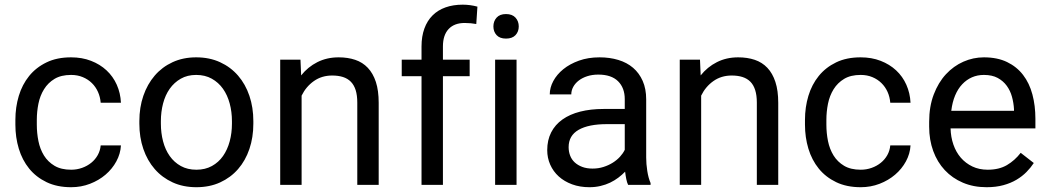

<svg xmlns="http://www.w3.org/2000/svg" viewBox="-20 -780 4424 810"><path d="M280.3 -64Q304.2 -64 326.2 -71.8Q348.1 -79.6 365 -93.3Q381.8 -106.9 392.3 -125.7Q402.8 -144.5 404.8 -166.5H490.2Q488.3 -131.3 470.9 -99.4Q453.6 -67.4 425.3 -43.2Q397 -19 359.6 -4.6Q322.3 9.8 280.3 9.8Q220.7 9.8 176.5 -11.5Q132.3 -32.7 103 -68.8Q73.7 -105 59.3 -152.8Q44.9 -200.7 44.9 -253.9V-274.4Q44.9 -327.6 59.3 -375.5Q73.7 -423.3 103 -459.5Q132.3 -495.6 176.3 -516.8Q220.2 -538.1 279.8 -538.1Q326.2 -538.1 364 -523.4Q401.9 -508.8 429.4 -483.2Q457 -457.5 472.7 -422.4Q488.3 -387.2 490.2 -346.7H404.8Q402.8 -371.1 393.3 -392.3Q383.8 -413.6 367.7 -429.4Q351.6 -445.3 329.3 -454.6Q307.1 -463.9 279.8 -463.9Q237.8 -463.9 210.2 -447.3Q182.6 -430.7 165.8 -403.6Q148.9 -376.5 142.1 -342.5Q135.3 -308.6 135.3 -274.4V-253.9Q135.3 -218.8 142.1 -184.8Q148.9 -150.9 165.5 -124Q182.1 -97.2 210 -80.6Q237.8 -64 280.3 -64Z M567.9 -269Q567.9 -326.7 584.7 -375.7Q601.6 -424.8 632.6 -460.9Q663.6 -497.1 708 -517.6Q752.4 -538.1 807.6 -538.1Q863.8 -538.1 908.4 -517.6Q953.1 -497.1 984.4 -460.9Q1015.6 -424.8 1032.2 -375.7Q1048.8 -326.7 1048.8 -269V-258.3Q1048.8 -200.7 1032.2 -151.6Q1015.6 -102.5 984.4 -66.7Q953.1 -30.8 908.7 -10.5Q864.3 9.8 808.6 9.8Q752.9 9.8 708.5 -10.5Q664.1 -30.8 632.8 -66.7Q601.6 -102.5 584.7 -151.6Q567.9 -200.7 567.9 -258.3ZM658.7 -258.3Q658.7 -218.8 668 -183.6Q677.2 -148.4 696 -121.8Q714.8 -95.2 742.9 -79.6Q771 -64 808.6 -64Q845.7 -64 874 -79.6Q902.3 -95.2 920.9 -121.8Q939.5 -148.4 949 -183.6Q958.5 -218.8 958.5 -258.3V-269Q958.5 -308.1 949 -343.5Q939.5 -378.9 920.7 -405.5Q901.9 -432.1 873.5 -448Q845.2 -463.9 807.6 -463.9Q770.5 -463.9 742.7 -448Q714.8 -432.1 696 -405.5Q677.2 -378.9 668 -343.5Q658.7 -308.1 658.7 -269Z M1247.6 -528.3 1250.5 -461.9Q1278.8 -497.6 1318.8 -517.8Q1358.9 -538.1 1408.7 -538.1Q1447.3 -538.1 1478.5 -527.6Q1509.8 -517.1 1531.7 -493.9Q1553.7 -470.7 1565.7 -434.3Q1577.6 -397.9 1577.6 -346.2V0H1487.3V-347.2Q1487.3 -377.9 1480.5 -399.7Q1473.6 -421.4 1460.2 -435.1Q1446.8 -448.7 1427 -455.1Q1407.2 -461.4 1381.3 -461.4Q1337.4 -461.4 1304.2 -438Q1271 -414.6 1252.4 -376.5V0H1162.1V-528.3Z M1758.3 0V-458.5H1674.8V-528.3H1758.3V-584Q1758.3 -626.5 1770.3 -659.4Q1782.2 -692.4 1804.7 -714.8Q1827.1 -737.3 1859.4 -748.8Q1891.6 -760.3 1932.1 -760.3Q1963.4 -760.3 1994.1 -752L1989.3 -678.7Q1979 -680.7 1966.1 -681.9Q1953.1 -683.1 1940.4 -683.1Q1896.5 -683.1 1872.6 -657.5Q1848.6 -631.8 1848.6 -584V-528.3H1961.4V-458.5H1848.6V0Z M2159.2 0H2068.8V-528.3H2159.2ZM2061.5 -668.5Q2061.5 -690.4 2075 -705.6Q2088.4 -720.7 2114.7 -720.7Q2141.1 -720.7 2154.8 -705.6Q2168.5 -690.4 2168.5 -668.5Q2168.5 -646.5 2154.8 -631.8Q2141.1 -617.2 2114.7 -617.2Q2088.4 -617.2 2075 -631.8Q2061.5 -646.5 2061.5 -668.5Z M2629.9 0Q2625 -9.8 2622.1 -24.7Q2619.1 -39.6 2617.2 -55.7Q2604.5 -42.5 2588.6 -30.5Q2572.8 -18.6 2554 -9.5Q2535.2 -0.5 2513.2 4.6Q2491.2 9.8 2466.8 9.8Q2426.3 9.8 2393.3 -2.4Q2360.4 -14.6 2337.2 -35.6Q2314 -56.6 2301.3 -85.2Q2288.6 -113.8 2288.6 -146.5Q2288.6 -189 2305.2 -221.4Q2321.8 -253.9 2352.8 -275.9Q2383.8 -297.9 2427.7 -309.1Q2471.7 -320.3 2525.9 -320.3H2615.7V-361.8Q2615.7 -409.2 2587.4 -437.3Q2559.1 -465.3 2503.9 -465.3Q2478.5 -465.3 2457.5 -458.5Q2436.5 -451.7 2421.6 -440.2Q2406.7 -428.7 2398.4 -413.6Q2390.1 -398.4 2390.1 -381.8H2299.3Q2299.3 -410.2 2314.2 -438Q2329.1 -465.8 2356.4 -488Q2383.8 -510.3 2422.6 -524.2Q2461.4 -538.1 2509.3 -538.1Q2552.2 -538.1 2588.6 -527.1Q2625 -516.1 2650.9 -493.9Q2676.8 -471.7 2691.4 -438.5Q2706.1 -405.3 2706.1 -360.8V-115.2Q2706.1 -88.4 2710.7 -58.8Q2715.3 -29.3 2724.6 -7.8V0ZM2480 -68.8Q2504.4 -68.8 2525.9 -75.7Q2547.4 -82.5 2564.9 -93.5Q2582.5 -104.5 2595.5 -118.7Q2608.4 -132.8 2615.7 -147.9V-256.3H2540.5Q2462.9 -256.3 2420.9 -232.2Q2378.9 -208 2378.9 -159.2Q2378.9 -140.1 2385.3 -123.5Q2391.6 -106.9 2404.5 -95Q2417.5 -83 2436.3 -75.9Q2455.1 -68.8 2480 -68.8Z M2933.1 -528.3 2936 -461.9Q2964.4 -497.6 3004.4 -517.8Q3044.4 -538.1 3094.2 -538.1Q3132.8 -538.1 3164.1 -527.6Q3195.3 -517.1 3217.3 -493.9Q3239.3 -470.7 3251.2 -434.3Q3263.2 -397.9 3263.2 -346.2V0H3172.9V-347.2Q3172.9 -377.9 3166 -399.7Q3159.2 -421.4 3145.8 -435.1Q3132.3 -448.7 3112.5 -455.1Q3092.8 -461.4 3066.9 -461.4Q3022.9 -461.4 2989.7 -438Q2956.5 -414.6 2938 -376.5V0H2847.7V-528.3Z M3611.3 -64Q3635.3 -64 3657.2 -71.8Q3679.2 -79.6 3696 -93.3Q3712.9 -106.9 3723.4 -125.7Q3733.9 -144.5 3735.8 -166.5H3821.3Q3819.3 -131.3 3802 -99.4Q3784.7 -67.4 3756.3 -43.2Q3728 -19 3690.7 -4.6Q3653.3 9.8 3611.3 9.8Q3551.8 9.8 3507.6 -11.5Q3463.4 -32.7 3434.1 -68.8Q3404.8 -105 3390.4 -152.8Q3376 -200.7 3376 -253.9V-274.4Q3376 -327.6 3390.4 -375.5Q3404.8 -423.3 3434.1 -459.5Q3463.4 -495.6 3507.3 -516.8Q3551.3 -538.1 3610.8 -538.1Q3657.2 -538.1 3695.1 -523.4Q3732.9 -508.8 3760.5 -483.2Q3788.1 -457.5 3803.7 -422.4Q3819.3 -387.2 3821.3 -346.7H3735.8Q3733.9 -371.1 3724.4 -392.3Q3714.8 -413.6 3698.7 -429.4Q3682.6 -445.3 3660.4 -454.6Q3638.2 -463.9 3610.8 -463.9Q3568.8 -463.9 3541.3 -447.3Q3513.7 -430.7 3496.8 -403.6Q3480 -376.5 3473.1 -342.5Q3466.3 -308.6 3466.3 -274.4V-253.9Q3466.3 -218.8 3473.1 -184.8Q3480 -150.9 3496.6 -124Q3513.2 -97.2 3541 -80.6Q3568.8 -64 3611.3 -64Z M4142.1 9.8Q4086.9 9.8 4042.2 -9.3Q3997.6 -28.3 3965.8 -62.3Q3934.1 -96.2 3917 -143.1Q3899.9 -189.9 3899.9 -245.6V-266.1Q3899.9 -330.6 3919.2 -381.3Q3938.5 -432.1 3970.7 -466.8Q4002.9 -501.5 4044.4 -519.8Q4085.9 -538.1 4130.9 -538.1Q4187.5 -538.1 4228.5 -518.3Q4269.5 -498.5 4296.1 -463.9Q4322.8 -429.2 4335.4 -381.8Q4348.1 -334.5 4348.1 -278.8V-238.3H3990.2Q3991.2 -201.7 4002.2 -169.9Q4013.2 -138.2 4033.4 -114.7Q4053.7 -91.3 4082.3 -77.6Q4110.8 -64 4147 -64Q4194.8 -64 4228 -83.5Q4261.2 -103 4286.1 -135.3L4341.3 -92.3Q4328.6 -72.8 4310.5 -54.4Q4292.5 -36.1 4268.3 -21.7Q4244.1 -7.3 4212.9 1.2Q4181.6 9.8 4142.1 9.8ZM4130.9 -463.9Q4103.5 -463.9 4080.6 -453.9Q4057.6 -443.8 4039.6 -424.8Q4021.5 -405.8 4009.5 -377.4Q3997.6 -349.1 3993.2 -312.5H4257.8V-319.3Q4256.3 -345.7 4249.3 -371.6Q4242.2 -397.5 4227.3 -418Q4212.4 -438.5 4189 -451.2Q4165.5 -463.9 4130.9 -463.9Z"/></svg>

Font: Nahid FD
Style: FD
Weight: 400
Foundry: DejaVu fonts team - Redesigned by Saber Rastikerdar
Version: Version 0.3.0